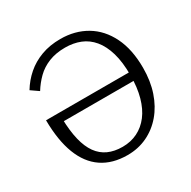

<svg xmlns="http://www.w3.org/2000/svg" viewBox="-166 -895 1069 1074"><g transform="rotate(-30 369.0 -357.5)"><path d="M357 -733Q451 -733 523.5 -690Q596 -647 637 -564Q678 -481 678 -362Q678 -277 654.5 -207.5Q631 -138 588 -87.5Q545 -37 487 -9.5Q429 18 360 18Q263 18 196.5 -27Q130 -72 96 -160.5Q62 -249 61 -379H632L633 -325H123L144 -341Q146 -261 160 -203.5Q174 -146 200.5 -109Q227 -72 266.5 -54Q306 -36 359 -36Q412 -36 455.5 -57.5Q499 -79 530.5 -120Q562 -161 579 -222Q596 -283 596 -362Q596 -446 578.5 -506Q561 -566 529 -604.5Q497 -643 453 -660.5Q409 -678 356 -678Q296 -678 250 -659.5Q204 -641 171 -608.5Q138 -576 114 -537L65 -571Q94 -619 136 -655.5Q178 -692 233.5 -712.5Q289 -733 357 -733Z"/></g></svg>

Font: Roboto Serif Light
Style: Regular
Weight: 300
Designer: Greg Gazdowicz
Foundry: Commercial Type
Version: Version 1.008